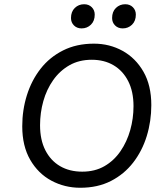

<svg xmlns="http://www.w3.org/2000/svg" viewBox="-20 -876 782 906"><path d="M359 10Q285 10 222.5 -23.5Q160 -57 122.5 -122Q85 -187 85 -280Q85 -357 107 -427Q129 -497 171.5 -551.5Q214 -606 277.5 -638Q341 -670 423 -670Q497 -670 558.5 -636Q620 -602 657 -537.5Q694 -473 694 -380Q694 -304 672.5 -234Q651 -164 608.5 -109Q566 -54 503.5 -22Q441 10 359 10ZM368 -66Q428 -66 473 -92Q518 -118 548.5 -162.5Q579 -207 594.5 -262Q610 -317 610 -375Q610 -444 585 -493Q560 -542 516 -568Q472 -594 413 -594Q353 -594 307.5 -568Q262 -542 231 -498Q200 -454 184.5 -399Q169 -344 169 -285Q169 -216 194 -167Q219 -118 263.5 -92Q308 -66 368 -66ZM559 -742Q537 -742 523 -756Q509 -770 509 -791Q509 -821 527 -838.5Q545 -856 571 -856Q593 -856 607 -842Q621 -828 621 -807Q621 -777 603 -759.5Q585 -742 559 -742ZM365 -742Q343 -742 329 -756Q315 -770 315 -791Q315 -821 333 -838.5Q351 -856 377 -856Q399 -856 413 -842Q427 -828 427 -807Q427 -777 409 -759.5Q391 -742 365 -742Z"/></svg>

Font: Work Sans
Style: Italic
Weight: 400
Italic angle: -13°
Designer: Wei Huang
Foundry: Wei Huang
Version: Version 2.012